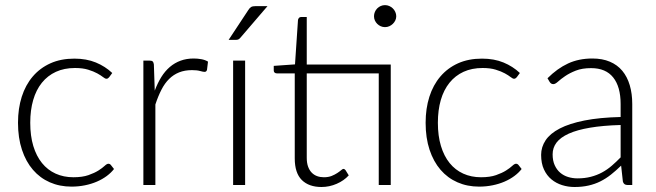

<svg xmlns="http://www.w3.org/2000/svg" viewBox="-20 -740 2626 768"><path d="M416.5 -431Q414 -428.5 411.8 -426.8Q409.5 -425 405.5 -425Q400.5 -425 392 -431.8Q383.5 -438.5 369 -446.5Q354.5 -454.5 332.8 -461.2Q311 -468 280 -468Q237 -468 203.8 -452.8Q170.5 -437.5 147.5 -409Q124.5 -380.5 112.8 -340Q101 -299.5 101 -249Q101 -196.5 113.2 -156Q125.5 -115.5 148 -87.8Q170.5 -60 202.5 -45.5Q234.5 -31 273.5 -31Q309.5 -31 333.8 -39.5Q358 -48 373.8 -58Q389.5 -68 398.5 -76.5Q407.5 -85 413.5 -85Q419.5 -85 423.5 -80L436 -64Q424.5 -49 407 -36Q389.5 -23 367.5 -13.5Q345.5 -4 319.8 1.2Q294 6.5 266 6.5Q218.5 6.5 179.2 -10.8Q140 -28 111.8 -60.8Q83.5 -93.5 67.8 -141Q52 -188.5 52 -249Q52 -306 67 -353Q82 -400 111 -434Q140 -468 181.8 -486.8Q223.5 -505.5 277.5 -505.5Q326 -505.5 363.5 -490Q401 -474.5 429 -448Z M553.5 0V-497.5H579Q587.5 -497.5 591 -494Q594.5 -490.5 595.5 -482L599 -377.5Q610.5 -408 625.2 -431.8Q640 -455.5 659.2 -472Q678.5 -488.5 702.2 -497.2Q726 -506 755 -506Q770.5 -506 785.5 -503.2Q800.5 -500.5 812 -493.5L808 -460.5Q805.5 -452.5 798.5 -452.5Q792.5 -452.5 780.2 -456Q768 -459.5 748 -459.5Q719 -459.5 696.5 -450.5Q674 -441.5 656.5 -424.2Q639 -407 625.8 -381.2Q612.5 -355.5 601.5 -322V0Z M894.5 0ZM960.5 -497.5V0H912.5V-497.5ZM1050 -715.5 941.5 -589Q937.5 -584 933.2 -582.2Q929 -580.5 923 -580.5H894.5L973 -699.5Q978.5 -708.5 984.5 -712Q990.5 -715.5 1002.5 -715.5Z M1075 0ZM1543 -482V0H1495V-446.5H1207V-109Q1207 -88.5 1212.2 -73.8Q1217.5 -59 1226.8 -49.5Q1236 -40 1248.5 -35.5Q1261 -31 1275.5 -31Q1293.5 -31 1306.5 -36.2Q1319.5 -41.5 1329 -47.8Q1338.5 -54 1344.5 -59.2Q1350.5 -64.5 1354 -64.5Q1358 -64.5 1362 -59.5L1375 -38.5Q1356 -17.5 1326.8 -4.8Q1297.5 8 1266 8Q1215.5 8 1187.2 -20Q1159 -48 1159 -106.5V-446.5H1087.5Q1082 -446.5 1078.5 -449.5Q1075 -452.5 1075 -458V-476.5L1160 -482.5L1172 -660.5Q1173 -665 1176 -668.5Q1179 -672 1184.5 -672H1207V-482ZM1565 -675Q1565 -666 1561.2 -658.2Q1557.5 -650.5 1551.2 -644.5Q1545 -638.5 1537 -635Q1529 -631.5 1520 -631.5Q1511 -631.5 1503 -635Q1495 -638.5 1489 -644.5Q1483 -650.5 1479.5 -658.2Q1476 -666 1476 -675Q1476 -684 1479.5 -692.2Q1483 -700.5 1489 -706.5Q1495 -712.5 1503 -716Q1511 -719.5 1520 -719.5Q1529 -719.5 1537 -716Q1545 -712.5 1551.2 -706.5Q1557.5 -700.5 1561.2 -692.2Q1565 -684 1565 -675Z M2047 -431Q2044.5 -428.5 2042.2 -426.8Q2040 -425 2036 -425Q2031 -425 2022.5 -431.8Q2014 -438.5 1999.5 -446.5Q1985 -454.5 1963.2 -461.2Q1941.5 -468 1910.5 -468Q1867.5 -468 1834.2 -452.8Q1801 -437.5 1778 -409Q1755 -380.5 1743.2 -340Q1731.5 -299.5 1731.5 -249Q1731.5 -196.5 1743.8 -156Q1756 -115.5 1778.5 -87.8Q1801 -60 1833 -45.5Q1865 -31 1904 -31Q1940 -31 1964.2 -39.5Q1988.5 -48 2004.2 -58Q2020 -68 2029 -76.5Q2038 -85 2044 -85Q2050 -85 2054 -80L2066.5 -64Q2055 -49 2037.5 -36Q2020 -23 1998 -13.5Q1976 -4 1950.2 1.2Q1924.5 6.5 1896.5 6.5Q1849 6.5 1809.8 -10.8Q1770.5 -28 1742.2 -60.8Q1714 -93.5 1698.2 -141Q1682.5 -188.5 1682.5 -249Q1682.5 -306 1697.5 -353Q1712.5 -400 1741.5 -434Q1770.5 -468 1812.2 -486.8Q1854 -505.5 1908 -505.5Q1956.5 -505.5 1994 -490Q2031.5 -474.5 2059.5 -448Z M2490 0Q2475 0 2471.5 -14L2464.5 -77.5Q2444 -57.5 2423.8 -41.5Q2403.5 -25.5 2381.5 -14.5Q2359.5 -3.5 2334 2.2Q2308.5 8 2278 8Q2252.5 8 2228.5 0.5Q2204.5 -7 2185.8 -22.5Q2167 -38 2155.8 -62.2Q2144.5 -86.5 2144.5 -120.5Q2144.5 -152 2162.5 -179Q2180.5 -206 2219 -226Q2257.5 -246 2317.8 -258Q2378 -270 2462.5 -272V-324Q2462.5 -393 2432.8 -430.2Q2403 -467.5 2344.5 -467.5Q2308.5 -467.5 2283.2 -457.5Q2258 -447.5 2240.5 -435.5Q2223 -423.5 2212 -413.5Q2201 -403.5 2193.5 -403.5Q2188 -403.5 2184.5 -406Q2181 -408.5 2178.5 -412.5L2170 -427Q2209 -466 2252 -486Q2295 -506 2349.5 -506Q2389.5 -506 2419.5 -493.2Q2449.5 -480.5 2469.2 -456.8Q2489 -433 2499 -399.2Q2509 -365.5 2509 -324V0ZM2290 -26.5Q2319 -26.5 2343.2 -32.8Q2367.5 -39 2388.2 -50.2Q2409 -61.5 2427 -77Q2445 -92.5 2462.5 -110.5V-240Q2391.5 -238 2340 -229.2Q2288.5 -220.5 2255.2 -205.5Q2222 -190.5 2206.2 -169.8Q2190.5 -149 2190.5 -122.5Q2190.5 -97.5 2198.8 -79.2Q2207 -61 2220.8 -49.2Q2234.5 -37.5 2252.5 -32Q2270.5 -26.5 2290 -26.5Z"/></svg>

Font: Lato Light
Style: Regular
Weight: 300
Designer: Lukasz Dziedzic
Foundry: tyPoland Lukasz Dziedzic
Version: Version 2.007; 2014-02-27